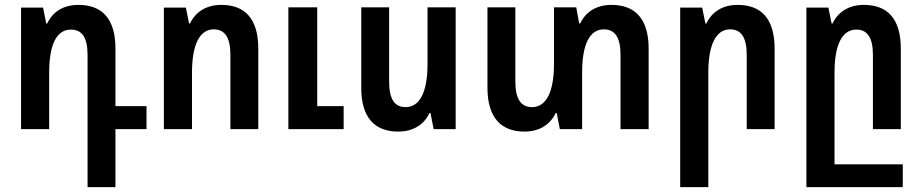

<svg xmlns="http://www.w3.org/2000/svg" viewBox="-20 -528 3767 785"><path d="M338 237H452V0H579V-94H452V-329C452 -452 397 -508 301 -508C238 -508 195 -479 173 -432H169L156 -497H66V0H181V-231C181 -347 212 -407 270 -407C315 -407 338 -375 338 -303Z M650 0H765V-231C765 -347 797 -408 854 -408C899 -408 922 -375 922 -304V0H1036V-329C1036 -452 981 -508 885 -508C823 -508 779 -479 757 -432H753L740 -497H650ZM1159 0H1385V-94H1277V-498H1159Z M1843 -498H1728V-267C1728 -151 1696 -90 1638 -90C1594 -90 1571 -122 1571 -194V-498H1457V-169C1457 -47 1512 10 1608 10C1670 10 1714 -19 1736 -66H1740L1753 0H1843Z M2480 -508C2418 -508 2374 -479 2352 -432H2348L2336 -498H2245V-267C2245 -151 2213 -90 2155 -90C2111 -90 2087 -122 2087 -194V-498H1973V-169C1973 -47 2029 10 2124 10C2186 10 2230 -19 2252 -66H2256L2269 0H2360V-231C2360 -347 2391 -408 2449 -408C2494 -408 2517 -375 2517 -304V0H2632V-329C2632 -452 2576 -508 2480 -508Z M2761 237H2876V-231C2876 -347 2908 -408 2965 -408C3010 -408 3033 -375 3033 -304V0H3147V-329C3147 -452 3092 -508 2996 -508C2934 -508 2890 -479 2868 -432H2864L2851 -497H2761Z M3277 237H3671V144H3392V-231C3392 -347 3424 -407 3481 -407C3526 -407 3549 -375 3549 -303V0H3663V-329C3663 -452 3608 -508 3512 -508C3450 -508 3406 -479 3384 -432H3380L3367 -497H3277Z"/></svg>

Font: Noto Sans Armenian Condensed SemiBold
Style: Regular
Weight: 600
Width: 3
Designer: Monotype Design Team
Foundry: Monotype Imaging Inc.
Version: Version 2.008